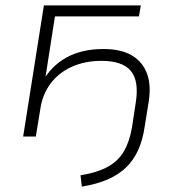

<svg xmlns="http://www.w3.org/2000/svg" viewBox="-20 -507 653 713"><path d="M284 186 279 144Q341 134 380 112.5Q419 91 440 55Q461 19 470 -33L484 -125Q497 -206 466 -243.5Q435 -281 357 -281Q295 -281 246.5 -259Q198 -237 168 -197Q138 -157 130 -104L113 0H66L143 -487H503L496 -446H184L146 -202H137Q169 -261 226 -293Q283 -325 364 -325Q430 -325 470 -301Q510 -277 526 -233.5Q542 -190 532 -128L517 -35Q510 13 493 50.5Q476 88 448 115Q420 142 379.5 159.5Q339 177 284 186Z"/></svg>

Font: Nunito Sans 10pt SemiExpanded ExtraLight
Style: Italic
Weight: 250
Width: 6
Italic angle: -9°
Designer: Vernon Adams
Foundry: Vernon Adams
Version: Version 3.101;gftools[0.9.27]